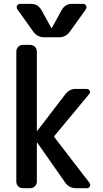

<svg xmlns="http://www.w3.org/2000/svg" viewBox="-20 -985 540 1005"><path d="M99.6 0Q85 0 75.2 -9.8Q65.4 -19.5 65.4 -35.2V-714.8Q65.4 -729.5 75.2 -739.7Q85 -750 99.6 -750H137.7Q152.3 -750 162.6 -740.2Q172.9 -730.5 172.9 -714.8V-301.8Q172.9 -300.8 173.8 -300.3Q174.8 -299.8 175.8 -300.8L322.3 -492.2Q344.7 -520.5 377.9 -519.5H434.6Q444.3 -519.5 449.2 -510.3Q454.1 -501 447.3 -493.2L265.6 -274.4Q261.7 -270.5 265.6 -265.6L448.2 -28.3Q455.1 -20.5 450.7 -10.3Q446.3 0 434.6 0H377Q341.8 0 321.3 -29.3L175.8 -237.3Q173.8 -237.3 172.9 -236.3V-35.2Q172.9 -20.5 163.1 -10.3Q153.3 0 137.7 0ZM154.3 -819.3 71.3 -935.5Q64.5 -944.3 69.3 -954.6Q74.2 -964.8 85 -964.8H142.6Q177.7 -964.8 196.3 -933.6L249 -837.9Q249 -836.9 250 -836.9Q251 -836.9 251 -837.9L303.7 -933.6Q321.3 -964.8 357.4 -964.8H415Q425.8 -964.8 430.7 -955.1Q435.5 -945.3 428.7 -935.5L345.7 -819.3Q324.2 -790 290 -790H210Q175.8 -790 154.3 -819.3Z"/></svg>

Font: Rounded-L Mgen+ 1m medium
Style: Regular
Weight: 500
Designer: [Source Han Sans]
Ryoko NISHIZUKA  (kana & ideographs); Paul D. Hunt (Latin, Greek & Cyrillic); Wenlong ZHANG  (bopomofo
Version: Version 1.059.20150602